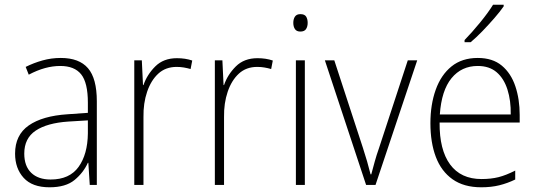

<svg xmlns="http://www.w3.org/2000/svg" viewBox="-20 -785 2280 815"><path d="M238 -539Q316 -539 353.5 -495.5Q391 -452 391 -355V0H361L355 -94H353Q334 -52 296.5 -21Q259 10 190 10Q117 10 80.5 -30Q44 -70 44 -133Q44 -212 102 -252.5Q160 -293 267 -300L353 -306V-349Q353 -434 324.5 -469.5Q296 -505 236 -505Q204 -505 171 -496Q138 -487 102 -468L89 -501Q123 -518 160.5 -528.5Q198 -539 238 -539ZM270 -269Q180 -263 131.5 -230.5Q83 -198 83 -133Q83 -80 112.5 -51.5Q142 -23 195 -23Q275 -23 313.5 -76.5Q352 -130 353 -219V-274Z M731 -538Q767 -538 796 -528L789 -492Q775 -496 760.5 -498.5Q746 -501 730 -501Q683 -501 652 -472.5Q621 -444 604.5 -395.5Q588 -347 589 -288V0H550V-529H582L587 -424H589Q604 -468 639 -503Q674 -538 731 -538Z M1073 -538Q1109 -538 1138 -528L1131 -492Q1117 -496 1102.5 -498.5Q1088 -501 1072 -501Q1025 -501 994 -472.5Q963 -444 946.5 -395.5Q930 -347 931 -288V0H892V-529H924L929 -424H931Q946 -468 981 -503Q1016 -538 1073 -538Z M1255 -725Q1273 -725 1279.5 -714.5Q1286 -704 1286 -688Q1286 -672 1279 -661.5Q1272 -651 1255 -651Q1239 -651 1232 -661.5Q1225 -672 1225 -688Q1225 -704 1232 -714.5Q1239 -725 1255 -725ZM1274 -529V0H1236V-529Z M1534 0 1359 -529H1399L1520 -159Q1540 -98 1553 -45H1556Q1563 -71 1570.5 -98.5Q1578 -126 1589 -157L1711 -529H1751L1574 0Z M2008 -539Q2071 -539 2110 -506.5Q2149 -474 2167.5 -419Q2186 -364 2186 -297V-265H1846Q1845 -149 1890.5 -87Q1936 -25 2024 -25Q2064 -25 2096 -33Q2128 -41 2167 -61V-23Q2134 -7 2099.5 1.5Q2065 10 2023 10Q1949 10 1901 -24Q1853 -58 1830 -119Q1807 -180 1807 -262Q1807 -341 1829.5 -404Q1852 -467 1896.5 -503Q1941 -539 2008 -539ZM2008 -505Q1939 -505 1896.5 -453Q1854 -401 1847 -299H2148Q2149 -358 2134 -405Q2119 -452 2088 -478.5Q2057 -505 2008 -505ZM2118 -758Q2102 -735 2078 -707.5Q2054 -680 2028 -653Q2002 -626 1978 -606H1952V-615Q1984 -648 2018 -689.5Q2052 -731 2073 -765H2118Z"/></svg>

Font: Noto Sans Gurmukhi SemiCondensed ExtraLight
Style: Regular
Weight: 200
Width: 4
Designer: Jelle Bosma - Monotype Design Team
Foundry: Monotype Imaging Inc.
Version: Version 2.004; ttfautohint (v1.8.4.7-5d5b)